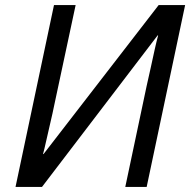

<svg xmlns="http://www.w3.org/2000/svg" viewBox="-20 -734 747 754"><path d="M41 0 192 -714H277L193 -321Q187 -291 178 -253Q169 -215 161.5 -181Q154 -147 149 -129H151L603 -714H707L556 0H472L556 -397Q564 -431 572 -468.5Q580 -506 587.5 -539.5Q595 -573 601 -595H599L145 0Z"/></svg>

Font: Noto Sans IKEA
Style: Italic
Weight: 400
Italic angle: -12°
Designer: Monotype Design Team
Foundry: Monotype Imaging Inc.
Version: Version 2.001